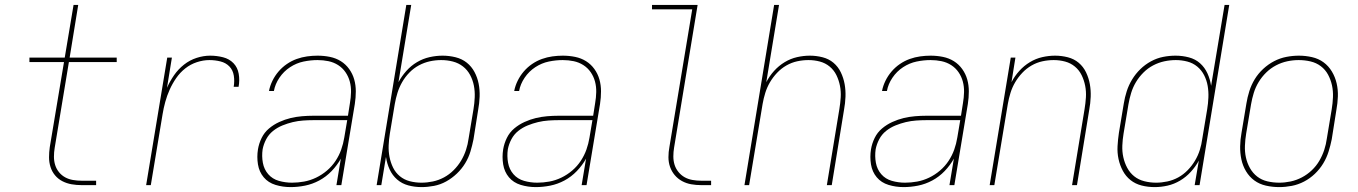

<svg xmlns="http://www.w3.org/2000/svg" viewBox="-20 -755 5540 783"><path d="M313 0Q292 0 272 -3.5Q252 -7 234.5 -16Q217 -25 204.5 -40Q192 -55 186 -74Q180 -93 180 -113.5Q180 -134 183 -155L241 -502H100V-520H244L280 -735H299L264 -520H456V-502H261L203 -152Q200 -134 200 -116Q200 -98 205 -82Q210 -66 220.5 -53Q231 -40 245.5 -32Q260 -24 277.5 -21Q295 -18 313 -18H372V0Z M576 0 662 -520H681L661 -397Q673 -424 690 -448.5Q707 -473 730.5 -491.5Q754 -510 782 -519Q810 -528 837 -528Q864 -528 889.5 -521.5Q915 -515 932 -497.5Q949 -480 953.5 -454Q958 -428 953 -401H933Q937 -424 933.5 -446.5Q930 -469 915.5 -484Q901 -499 879 -504.5Q857 -510 834 -510Q809 -510 783 -501.5Q757 -493 735.5 -476Q714 -459 698.5 -436.5Q683 -414 672 -389.5Q661 -365 654 -339.5Q647 -314 643 -289L595 0Z M1165 8Q1133 8 1103.5 -1Q1074 -10 1055.5 -32Q1037 -54 1032 -84.5Q1027 -115 1032 -146Q1036 -170 1047 -192.5Q1058 -215 1077 -231Q1096 -247 1119 -257.5Q1142 -268 1165 -273.5Q1188 -279 1211.5 -281Q1235 -283 1258 -283H1399L1407 -334Q1411 -357 1411.5 -379.5Q1412 -402 1406.5 -422.5Q1401 -443 1389 -460.5Q1377 -478 1359 -489.5Q1341 -501 1319.5 -505.5Q1298 -510 1275 -510Q1247 -510 1218 -504Q1189 -498 1163 -481Q1137 -464 1119.5 -438Q1102 -412 1097 -384H1077Q1081 -405 1091 -425.5Q1101 -446 1116 -463.5Q1131 -481 1150 -494Q1169 -507 1190 -514.5Q1211 -522 1232.5 -525Q1254 -528 1275 -528Q1301 -528 1325.5 -523Q1350 -518 1370 -505.5Q1390 -493 1404 -473.5Q1418 -454 1424.5 -431Q1431 -408 1431 -382.5Q1431 -357 1427 -331L1372 0H1352L1370 -108Q1355 -81 1332.5 -57.5Q1310 -34 1282 -19Q1254 -4 1224 2Q1194 8 1165 8ZM1171 -10Q1195 -10 1220 -14.5Q1245 -19 1269 -30.5Q1293 -42 1313.5 -59.5Q1334 -77 1348.5 -99Q1363 -121 1371.5 -145Q1380 -169 1384 -194L1396 -265H1258Q1238 -265 1216.5 -263.5Q1195 -262 1174 -257Q1153 -252 1132 -243.5Q1111 -235 1093.5 -221Q1076 -207 1065.5 -187Q1055 -167 1051 -146Q1047 -118 1052 -91Q1057 -64 1074 -44.5Q1091 -25 1117 -17.5Q1143 -10 1171 -10Z M1699 8Q1671 8 1645 1Q1619 -6 1599.5 -23Q1580 -40 1569 -64Q1558 -88 1554 -115L1535 0H1516L1637 -735H1657L1605 -420Q1618 -444 1637 -465.5Q1656 -487 1680.5 -501.5Q1705 -516 1732 -522Q1759 -528 1785 -528Q1812 -528 1838 -521.5Q1864 -515 1883.5 -499.5Q1903 -484 1915 -461.5Q1927 -439 1932 -413.5Q1937 -388 1936 -361Q1935 -334 1930 -307L1911 -187Q1906 -162 1898.5 -137Q1891 -112 1877 -89Q1863 -66 1843 -47Q1823 -28 1799.5 -15Q1776 -2 1750 3Q1724 8 1699 8ZM1699 -10Q1722 -10 1745.5 -15Q1769 -20 1790.5 -31.5Q1812 -43 1830 -61Q1848 -79 1860.5 -100Q1873 -121 1880.5 -144Q1888 -167 1891 -190L1911 -310Q1915 -334 1916 -358.5Q1917 -383 1912.5 -406Q1908 -429 1897 -449.5Q1886 -470 1868 -484Q1850 -498 1827 -504Q1804 -510 1779 -510Q1756 -510 1733 -505Q1710 -500 1688.5 -488.5Q1667 -477 1649.5 -459Q1632 -441 1620 -420Q1608 -399 1601 -376.5Q1594 -354 1590 -331L1570 -211Q1566 -187 1565 -162.5Q1564 -138 1568.5 -115Q1573 -92 1583 -71.5Q1593 -51 1610.5 -36.5Q1628 -22 1651 -16Q1674 -10 1699 -10Z M2165 8Q2133 8 2103.5 -1Q2074 -10 2055.5 -32Q2037 -54 2032 -84.5Q2027 -115 2032 -146Q2036 -170 2047 -192.5Q2058 -215 2077 -231Q2096 -247 2119 -257.5Q2142 -268 2165 -273.5Q2188 -279 2211.5 -281Q2235 -283 2258 -283H2399L2407 -334Q2411 -357 2411.5 -379.5Q2412 -402 2406.5 -422.5Q2401 -443 2389 -460.5Q2377 -478 2359 -489.5Q2341 -501 2319.5 -505.5Q2298 -510 2275 -510Q2247 -510 2218 -504Q2189 -498 2163 -481Q2137 -464 2119.5 -438Q2102 -412 2097 -384H2077Q2081 -405 2091 -425.5Q2101 -446 2116 -463.5Q2131 -481 2150 -494Q2169 -507 2190 -514.5Q2211 -522 2232.5 -525Q2254 -528 2275 -528Q2301 -528 2325.5 -523Q2350 -518 2370 -505.5Q2390 -493 2404 -473.5Q2418 -454 2424.5 -431Q2431 -408 2431 -382.5Q2431 -357 2427 -331L2372 0H2352L2370 -108Q2355 -81 2332.5 -57.5Q2310 -34 2282 -19Q2254 -4 2224 2Q2194 8 2165 8ZM2171 -10Q2195 -10 2220 -14.5Q2245 -19 2269 -30.5Q2293 -42 2313.5 -59.5Q2334 -77 2348.5 -99Q2363 -121 2371.5 -145Q2380 -169 2384 -194L2396 -265H2258Q2238 -265 2216.5 -263.5Q2195 -262 2174 -257Q2153 -252 2132 -243.5Q2111 -235 2093.5 -221Q2076 -207 2065.5 -187Q2055 -167 2051 -146Q2047 -118 2052 -91Q2057 -64 2074 -44.5Q2091 -25 2117 -17.5Q2143 -10 2171 -10Z M2840 0Q2819 0 2799 -3.5Q2779 -7 2761.5 -16.5Q2744 -26 2731.5 -41Q2719 -56 2712.5 -74.5Q2706 -93 2706 -114Q2706 -135 2710 -156L2803 -717H2639V-735H2825L2729 -153Q2726 -135 2726 -117Q2726 -99 2731 -83Q2736 -67 2747 -53.5Q2758 -40 2772.5 -32Q2787 -24 2804.5 -21Q2822 -18 2840 -18H2880V0Z M3016 0 3137 -735H3157L3105 -420Q3118 -445 3137 -466Q3156 -487 3180 -501.5Q3204 -516 3230.5 -522Q3257 -528 3283 -528Q3309 -528 3334.5 -521.5Q3360 -515 3379 -499Q3398 -483 3409 -460Q3420 -437 3424.5 -412Q3429 -387 3428 -360.5Q3427 -334 3422 -307L3372 0H3352L3403 -310Q3407 -334 3408.5 -358Q3410 -382 3405.5 -405Q3401 -428 3391 -448.5Q3381 -469 3363.5 -483.5Q3346 -498 3323.5 -504Q3301 -510 3277 -510Q3254 -510 3231 -505Q3208 -500 3187 -488Q3166 -476 3149 -458Q3132 -440 3120 -419.5Q3108 -399 3101 -376.5Q3094 -354 3090 -331L3035 0Z M3665 8Q3633 8 3603.5 -1Q3574 -10 3555.5 -32Q3537 -54 3532 -84.5Q3527 -115 3532 -146Q3536 -170 3547 -192.5Q3558 -215 3577 -231Q3596 -247 3619 -257.5Q3642 -268 3665 -273.5Q3688 -279 3711.5 -281Q3735 -283 3758 -283H3899L3907 -334Q3911 -357 3911.5 -379.5Q3912 -402 3906.5 -422.5Q3901 -443 3889 -460.5Q3877 -478 3859 -489.5Q3841 -501 3819.5 -505.5Q3798 -510 3775 -510Q3747 -510 3718 -504Q3689 -498 3663 -481Q3637 -464 3619.5 -438Q3602 -412 3597 -384H3577Q3581 -405 3591 -425.5Q3601 -446 3616 -463.5Q3631 -481 3650 -494Q3669 -507 3690 -514.5Q3711 -522 3732.5 -525Q3754 -528 3775 -528Q3801 -528 3825.5 -523Q3850 -518 3870 -505.5Q3890 -493 3904 -473.5Q3918 -454 3924.5 -431Q3931 -408 3931 -382.5Q3931 -357 3927 -331L3872 0H3852L3870 -108Q3855 -81 3832.5 -57.5Q3810 -34 3782 -19Q3754 -4 3724 2Q3694 8 3665 8ZM3671 -10Q3695 -10 3720 -14.5Q3745 -19 3769 -30.5Q3793 -42 3813.5 -59.5Q3834 -77 3848.5 -99Q3863 -121 3871.5 -145Q3880 -169 3884 -194L3896 -265H3758Q3738 -265 3716.5 -263.5Q3695 -262 3674 -257Q3653 -252 3632 -243.5Q3611 -235 3593.5 -221Q3576 -207 3565.5 -187Q3555 -167 3551 -146Q3547 -118 3552 -91Q3557 -64 3574 -44.5Q3591 -25 3617 -17.5Q3643 -10 3671 -10Z M4016 0 4102 -520H4121L4105 -420Q4118 -445 4137 -466Q4156 -487 4180 -501.5Q4204 -516 4230.5 -522Q4257 -528 4283 -528Q4309 -528 4334.5 -521.5Q4360 -515 4379 -499Q4398 -483 4409 -460Q4420 -437 4424.5 -412Q4429 -387 4428 -360.5Q4427 -334 4422 -307L4372 0H4352L4403 -310Q4407 -334 4408.5 -358Q4410 -382 4405.5 -405Q4401 -428 4391 -448.5Q4381 -469 4363.5 -483.5Q4346 -498 4323.5 -504Q4301 -510 4277 -510Q4254 -510 4231 -505Q4208 -500 4187 -488Q4166 -476 4149 -458Q4132 -440 4120 -419.5Q4108 -399 4101 -376.5Q4094 -354 4090 -331L4035 0Z M4689 8Q4661 8 4635.5 1.5Q4610 -5 4590.5 -20.5Q4571 -36 4559 -58.5Q4547 -81 4541.5 -106.5Q4536 -132 4537.5 -159Q4539 -186 4543 -213L4563 -333Q4567 -358 4575 -383Q4583 -408 4597 -431Q4611 -454 4630.5 -473Q4650 -492 4674 -505Q4698 -518 4723.5 -523Q4749 -528 4774 -528Q4802 -528 4828.5 -521Q4855 -514 4874 -497Q4893 -480 4904 -456Q4915 -432 4919 -405L4974 -735H4993L4872 0H4852L4869 -100Q4856 -76 4836.5 -54.5Q4817 -33 4792.5 -18.5Q4768 -4 4741.5 2Q4715 8 4689 8ZM4695 -10Q4717 -10 4740.5 -15Q4764 -20 4785 -31.5Q4806 -43 4823.5 -61Q4841 -79 4853.5 -100Q4866 -121 4873 -143.5Q4880 -166 4883 -189L4903 -309Q4907 -333 4908 -357.5Q4909 -382 4905 -405Q4901 -428 4890.5 -448.5Q4880 -469 4862.5 -483.5Q4845 -498 4822 -504Q4799 -510 4775 -510Q4752 -510 4728.5 -505Q4705 -500 4683 -488.5Q4661 -477 4643 -459Q4625 -441 4612.5 -420Q4600 -399 4593 -376Q4586 -353 4582 -330L4562 -210Q4558 -186 4557 -161.5Q4556 -137 4561 -114Q4566 -91 4577 -70.5Q4588 -50 4605.5 -36Q4623 -22 4646.5 -16Q4670 -10 4695 -10Z M5197 8Q5169 8 5142.5 2Q5116 -4 5095.5 -19Q5075 -34 5061.5 -56.5Q5048 -79 5042.5 -105Q5037 -131 5037.5 -158.5Q5038 -186 5043 -213L5063 -333Q5067 -358 5075 -383.5Q5083 -409 5097 -432Q5111 -455 5131.5 -474Q5152 -493 5176 -505.5Q5200 -518 5226 -523Q5252 -528 5277 -528Q5304 -528 5330.5 -522Q5357 -516 5377.5 -501Q5398 -486 5411.5 -463.5Q5425 -441 5431 -415Q5437 -389 5436 -361.5Q5435 -334 5430 -307L5411 -187Q5406 -162 5398 -136.5Q5390 -111 5376 -88Q5362 -65 5342 -46Q5322 -27 5298 -14.5Q5274 -2 5248 3Q5222 8 5197 8ZM5197 -10Q5220 -10 5243.5 -15Q5267 -20 5289 -31.5Q5311 -43 5329.5 -60.5Q5348 -78 5360.5 -99.5Q5373 -121 5380.5 -144Q5388 -167 5391 -190L5411 -310Q5415 -334 5416 -359Q5417 -384 5412 -407Q5407 -430 5396 -450.5Q5385 -471 5366.5 -485Q5348 -499 5324.5 -504.5Q5301 -510 5276 -510Q5253 -510 5229.5 -505Q5206 -500 5184 -488.5Q5162 -477 5144 -459.5Q5126 -442 5113 -420.5Q5100 -399 5093 -376Q5086 -353 5082 -330L5062 -210Q5058 -186 5057 -161Q5056 -136 5061 -113Q5066 -90 5077.5 -69.5Q5089 -49 5107 -35Q5125 -21 5148.5 -15.5Q5172 -10 5197 -10Z"/></svg>

Font: Iosevka SS04 Thin Oblique
Style: Regular
Weight: 100
Italic angle: -9°
Monospace: yes
Designer: Belleve Invis
Foundry: Belleve Invis
Version: Version 19.0.0; ttfautohint (v1.8.4)